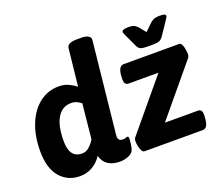

<svg xmlns="http://www.w3.org/2000/svg" viewBox="-124 -937 1302 1128"><g transform="rotate(-20 527.0 -373.0)"><path d="M198 8Q121 8 73.5 -47.5Q26 -103 26 -209Q26 -305 55.5 -377.5Q85 -450 137.5 -490.5Q190 -531 258 -531Q293 -531 320.5 -517.5Q348 -504 365 -490L390 -722Q393 -754 453 -754H481Q511 -754 525.5 -744Q540 -734 538 -720L478 -147Q476 -126 483.5 -117.5Q491 -109 507 -109Q518 -109 525.5 -112Q533 -115 536 -115Q544 -115 544 -103Q544 -99 543 -84.5Q542 -70 537 -44Q532 -16 503.5 -4Q475 8 449 8Q403 8 374 -10.5Q345 -29 334 -69Q313 -35 277.5 -13.5Q242 8 198 8ZM830 -572Q800 -572 787 -577.5Q774 -583 767 -598L731 -675Q727 -685 724 -691.5Q721 -698 721 -702Q721 -718 761 -718Q789 -718 800.5 -711Q812 -704 821 -693L853 -654L893 -693Q904 -704 917.5 -711Q931 -718 959 -718Q979 -718 987 -714.5Q995 -711 995 -704Q995 -698 979 -675L927 -598Q919 -586 906.5 -579Q894 -572 858 -572ZM602 0Q593 0 586 -12.5Q579 -25 575.5 -42.5Q572 -60 572 -73Q572 -88 580 -97L837 -406H649Q636 -406 629 -417Q622 -428 625 -462V-465Q628 -497 637.5 -510Q647 -523 661 -523H1008Q1019 -523 1025 -510.5Q1031 -498 1034 -481Q1037 -464 1037 -450Q1037 -435 1029 -426L772 -117H979Q993 -117 1000 -106Q1007 -95 1003 -61L1002 -49Q998 -20 988.5 -10Q979 0 967 0ZM254 -113Q279 -113 298.5 -130.5Q318 -148 333 -172L355 -390Q343 -400 327.5 -407Q312 -414 292 -414Q237 -414 206.5 -364Q176 -314 176 -218Q176 -113 254 -113Z"/></g></svg>

Font: Asap
Style: Bold Italic
Weight: 700
Italic angle: -6°
Designer: Pablo Cosgaya
Foundry: Omnibus-Type
Version: Version 3.001; ttfautohint (v1.8.3)